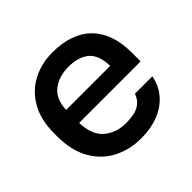

<svg xmlns="http://www.w3.org/2000/svg" viewBox="-139 -694 857 857"><g transform="rotate(-45 290.0 -265.0)"><path d="M40 -260V-280Q40 -365 73.5 -423.5Q107 -482 164 -511.5Q221 -541 290 -541Q411 -541 475.5 -476Q540 -411 540 -290V-234H152Q154 -157 195.5 -121Q237 -85 300 -85Q354 -85 381.5 -101.5Q409 -118 420 -150H530Q520 -98 488 -62Q456 -26 408 -7.5Q360 11 300 11Q228 11 169 -19Q110 -49 75 -110Q40 -171 40 -260ZM152 -316H430Q428 -387 392.5 -416Q357 -445 295 -445Q234 -445 194 -413.5Q154 -382 152 -316Z"/></g></svg>

Font: .
Style: 
Weight: 500
Designer: A.Korolkova, Vitaly Kuzmin
Foundry: ParaType Ltd
Version: Version 1.000; Glyphs 3.2, build 3192.0